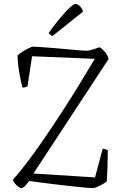

<svg xmlns="http://www.w3.org/2000/svg" viewBox="-20 -956 629 976"><path d="M88 0Q79 0 63.5 -15Q48 -30 46 -43Q78 -78 118.5 -131.5Q159 -185 204 -250.5Q249 -316 295 -387Q340 -456 382.5 -525.5Q425 -595 462 -657L143 -670L120 -518Q111 -511 94 -511Q87 -537 79 -581.5Q71 -626 69 -673Q78 -683 94.5 -693.5Q111 -704 127 -711.5Q143 -719 148 -719Q155 -719 183.5 -717Q212 -715 250 -712Q288 -709 325 -705.5Q362 -702 388 -700Q414 -698 418 -698Q432 -698 452.5 -704.5Q473 -711 487 -716Q499 -708 513 -692.5Q527 -677 532 -656L150 -74L463 -54L502 -200Q514 -199 520.5 -196Q527 -193 528 -191Q528 -154 526.5 -108.5Q525 -63 523 -34Q516 -28 502 -20Q488 -12 474 -6Q460 0 453 0Q440 0 406 -3Q372 -6 329 -11Q286 -16 243 -21Q200 -26 169 -30.5Q138 -35 129 -36Q118 -23 108 -11.5Q98 0 88 0ZM247 -773Q232 -779 228 -789Q276 -856 313.5 -896Q351 -936 363 -936Q374 -936 386 -924.5Q398 -913 402 -897Z"/></svg>

Font: Texturina 72pt Thin
Style: Regular
Weight: 100
Designer: Guillermo Torres Carreño
Foundry: Omnibus-Type
Version: Version 1.002; ttfautohint (v1.8.3)